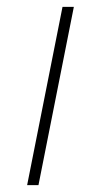

<svg xmlns="http://www.w3.org/2000/svg" viewBox="-20 -539 295 559"><path d="M59 0 162 -519H195L92 0Z"/></svg>

Font: Montserrat ExtraLight
Style: Italic
Weight: 200
Italic angle: -11.3°
Designer: Julieta Ulanovsky
Foundry: Julieta Ulanovsky
Version: Version 9.000; ttfautohint (v1.8.4.7-5d5b)